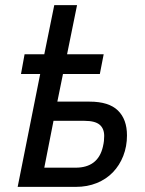

<svg xmlns="http://www.w3.org/2000/svg" viewBox="-20 -730 565 750"><path d="M137 -441H62L76 -518H153L192 -710H281L242 -518H385L370 -441H226L204 -333H330Q405 -333 440.5 -298.5Q476 -264 476 -201Q476 -158 461.5 -121Q447 -84 421 -57Q395 -30 358 -15Q321 0 276 0H49ZM275 -75Q363 -75 382 -157Q385 -170 386 -179.5Q387 -189 387 -199Q387 -228 369 -243Q351 -258 310 -258H189L153 -75Z"/></svg>

Font: IBM Plex Sans Text
Style: Italic
Weight: 450
Italic angle: -11°
Designer: Mike Abbink, Paul van der Laan, Pieter van Rosmalen
Foundry: Bold Monday
Version: Version 3.005